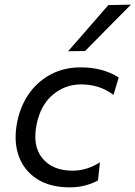

<svg xmlns="http://www.w3.org/2000/svg" viewBox="-20 -798 584 828"><path d="M280.5 10Q195.5 10 139 -26.5Q82.5 -63 60 -127.5Q37.5 -192 55 -276Q69.5 -344.5 107 -396.8Q144.5 -449 201 -478.2Q257.5 -507.5 328 -507.5Q423 -507.5 492 -464L469.5 -389Q434 -414.5 400 -424.2Q366 -434 330 -434Q261.5 -434 209 -390.5Q156.5 -347 139 -266.5Q118 -171 162 -116.5Q206 -62 293 -62Q325 -62 354.8 -71.5Q384.5 -81 411 -98L402.5 -20Q382 -8 350 1Q318 10 280.5 10ZM273.5 -577Q318 -628 361 -677Q404 -726 447 -776L544.5 -778Q494 -727 444.8 -677.2Q395.5 -627.5 347 -578Z"/></svg>

Font: Commissioner
Style: Italic
Weight: 400
Italic angle: -12°
Designer: Kostas Bartsokas
Foundry: Kostas Bartsokas
Version: Version 1.000; ttfautohint (v1.8.3)